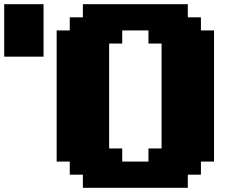

<svg xmlns="http://www.w3.org/2000/svg" viewBox="-20 -895 1165 915"><path d="M375 0H875V-62.5H937.5V-125H1000V-750H937.5V-812.5H875V-875H375V-812.5H312.5V-750H250V-125H312.5V-62.5H375ZM687.5 -125H562.5V-187.5H500V-687.5H562.5V-750H687.5V-687.5H750V-187.5H687.5ZM0 -625H187.5V-875H0Z"/></svg>

Font: Faithful 32x
Style: Bold
Weight: 400
Foundry: Faithful Resource Pack
Version: Version 1.0; January 27, 2023